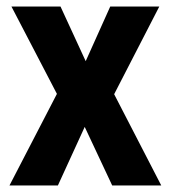

<svg xmlns="http://www.w3.org/2000/svg" viewBox="-20 -567 522 587"><path d="M154 -280 9 0H157L239 -179L323 0H473L329 -279L467 -547H317L242 -380L165 -547H15Z"/></svg>

Font: Noto Sans Lao UI Cond
Style: Bold
Weight: 700
Width: 3
Designer: Monotype Design Team
Foundry: Monotype Imaging Inc.
Version: Version 2.000